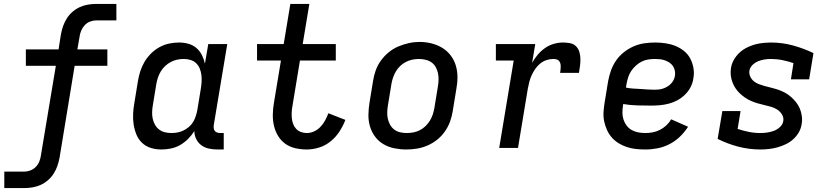

<svg xmlns="http://www.w3.org/2000/svg" viewBox="-20 -755 4240 980"><path d="M2 205V121H103Q119 121 135 115Q151 109 163 96.5Q175 84 181 68.5Q187 53 189 37L265 -419H112V-503H279L291 -580Q295 -601 302 -621.5Q309 -642 321 -661Q333 -680 350.5 -695Q368 -710 388 -719Q408 -728 429.5 -731.5Q451 -735 472 -735H574V-651H472Q456 -651 440 -645Q424 -639 412.5 -626.5Q401 -614 394.5 -598.5Q388 -583 386 -567L375 -503H528V-419H361L284 50Q280 71 273 91.5Q266 112 254 131Q242 150 224.5 165Q207 180 187 189Q167 198 145.5 201.5Q124 205 103 205Z M804 8Q775 8 749.5 0Q724 -8 705 -26Q686 -44 676 -69Q666 -94 662 -120.5Q658 -147 659.5 -175Q661 -203 666 -231L684 -341Q688 -366 696 -391Q704 -416 717.5 -439Q731 -462 750.5 -481.5Q770 -501 793.5 -514Q817 -527 842.5 -532.5Q868 -538 894 -538Q919 -538 942 -531.5Q965 -525 982.5 -510Q1000 -495 1010.5 -474Q1021 -453 1026 -430L1043 -530H1140L1071 -116Q1070 -108 1071 -100Q1072 -92 1076.5 -86.5Q1081 -81 1088.5 -78.5Q1096 -76 1104 -76H1122V8H1090Q1068 8 1046.5 3.5Q1025 -1 1008 -13.5Q991 -26 981.5 -45.5Q972 -65 972 -86Q958 -64 939.5 -45.5Q921 -27 899 -14.5Q877 -2 852.5 3Q828 8 804 8ZM855 -76Q871 -76 886.5 -79Q902 -82 916.5 -89Q931 -96 944 -107Q957 -118 965.5 -132Q974 -146 979 -161.5Q984 -177 987 -192L1005 -302Q1008 -320 1009 -337.5Q1010 -355 1008 -372Q1006 -389 999.5 -405Q993 -421 981 -432.5Q969 -444 952.5 -449Q936 -454 918 -454Q901 -454 884.5 -450.5Q868 -447 852.5 -439Q837 -431 823.5 -418.5Q810 -406 801 -391Q792 -376 786.5 -360Q781 -344 778 -327L760 -217Q757 -200 756.5 -182.5Q756 -165 759.5 -149Q763 -133 771 -118.5Q779 -104 792 -94Q805 -84 821.5 -80Q838 -76 855 -76Z M1546 8Q1516 8 1487.5 1.5Q1459 -5 1436.5 -21Q1414 -37 1399.5 -61Q1385 -85 1378.5 -112.5Q1372 -140 1372.5 -170Q1373 -200 1378 -229L1414 -446H1292V-530H1428L1462 -735H1559L1525 -530H1694V-446H1511L1473 -216Q1470 -200 1469 -184Q1468 -168 1469.5 -152.5Q1471 -137 1476 -123Q1481 -109 1491 -98Q1501 -87 1515.5 -81.5Q1530 -76 1546 -76Q1565 -76 1583.5 -84.5Q1602 -93 1616 -108Q1630 -123 1639.5 -140.5Q1649 -158 1656 -177L1743 -143Q1731 -112 1712.5 -83.5Q1694 -55 1667.5 -33.5Q1641 -12 1609 -2Q1577 8 1546 8Z M2054 8Q2023 8 1993 2Q1963 -4 1937.5 -19Q1912 -34 1894.5 -57.5Q1877 -81 1868.5 -109.5Q1860 -138 1860.5 -169Q1861 -200 1866 -231L1884 -341Q1888 -368 1897.5 -395Q1907 -422 1924 -445.5Q1941 -469 1964 -488Q1987 -507 2013.5 -518Q2040 -529 2067 -535Q2094 -541 2122 -541Q2153 -541 2182.5 -533.5Q2212 -526 2237 -511Q2262 -496 2280 -472.5Q2298 -449 2306.5 -420.5Q2315 -392 2315 -361Q2315 -330 2309 -299L2291 -189Q2287 -162 2277.5 -135.5Q2268 -109 2251.5 -85Q2235 -61 2212 -42.5Q2189 -24 2162.5 -12.5Q2136 -1 2108.5 3.5Q2081 8 2054 8ZM2055 -76Q2072 -76 2089 -79Q2106 -82 2122 -90Q2138 -98 2151 -110.5Q2164 -123 2173.5 -138Q2183 -153 2188.5 -169.5Q2194 -186 2197 -203L2215 -313Q2218 -330 2218.5 -347.5Q2219 -365 2215.5 -381.5Q2212 -398 2204 -412.5Q2196 -427 2182.5 -436.5Q2169 -446 2152 -450Q2135 -454 2118 -454Q2101 -454 2084.5 -450.5Q2068 -447 2052 -439Q2036 -431 2023 -418.5Q2010 -406 2001 -391Q1992 -376 1986.5 -360Q1981 -344 1978 -327L1960 -217Q1957 -200 1956.5 -182.5Q1956 -165 1959.5 -149Q1963 -133 1971 -118.5Q1979 -104 1992 -94Q2005 -84 2021.5 -80Q2038 -76 2055 -76Q2055 -76 2055 -76Q2055 -76 2055 -76Z M2528 0 2602 -446H2511V-530H2712L2696 -434Q2708 -456 2724.5 -475.5Q2741 -495 2761.5 -509.5Q2782 -524 2806 -531Q2830 -538 2854 -538Q2872 -538 2890 -534.5Q2908 -531 2920 -519Q2932 -507 2937 -490.5Q2942 -474 2942.5 -455.5Q2943 -437 2940.5 -419Q2938 -401 2935 -383H2839Q2840 -391 2841 -399Q2842 -407 2842 -415.5Q2842 -424 2840 -431.5Q2838 -439 2833 -444.5Q2828 -450 2820 -452Q2812 -454 2804 -454Q2786 -454 2768.5 -448Q2751 -442 2736.5 -430Q2722 -418 2711.5 -402.5Q2701 -387 2693.5 -370.5Q2686 -354 2681.5 -336.5Q2677 -319 2674 -302L2624 0Z M3274 8Q3250 8 3226 5.5Q3202 3 3179.5 -4.5Q3157 -12 3137.5 -24Q3118 -36 3103 -53Q3088 -70 3078.5 -91Q3069 -112 3064 -135Q3059 -158 3060.5 -182.5Q3062 -207 3066 -231L3084 -341Q3089 -368 3098.5 -395Q3108 -422 3124.5 -446Q3141 -470 3164.5 -488.5Q3188 -507 3214.5 -518.5Q3241 -530 3269 -534Q3297 -538 3324 -538Q3351 -538 3377.5 -534Q3404 -530 3427.5 -520.5Q3451 -511 3471 -495Q3491 -479 3503 -456.5Q3515 -434 3519.5 -407.5Q3524 -381 3519 -355Q3516 -332 3505 -310.5Q3494 -289 3476.5 -272Q3459 -255 3438 -243.5Q3417 -232 3394 -226Q3371 -220 3348.5 -218Q3326 -216 3303 -216Q3268 -216 3232 -217Q3196 -218 3161 -224L3160 -217Q3157 -199 3157 -180Q3157 -161 3162.5 -144.5Q3168 -128 3178.5 -114Q3189 -100 3204 -91.5Q3219 -83 3237 -79.5Q3255 -76 3274 -76Q3293 -76 3311.5 -79.5Q3330 -83 3348 -92Q3366 -101 3381 -115Q3396 -129 3406 -146L3492 -108Q3474 -80 3450 -57Q3426 -34 3396.5 -19Q3367 -4 3336 2Q3305 8 3274 8ZM3318 -297Q3329 -297 3340.5 -298Q3352 -299 3363 -302.5Q3374 -306 3384.5 -312Q3395 -318 3403.5 -326.5Q3412 -335 3417.5 -345.5Q3423 -356 3425 -368Q3427 -381 3424.5 -394Q3422 -407 3415 -417.5Q3408 -428 3397.5 -435Q3387 -442 3375 -446.5Q3363 -451 3350 -452.5Q3337 -454 3324 -454Q3307 -454 3289.5 -451.5Q3272 -449 3256 -441Q3240 -433 3226 -420.5Q3212 -408 3202 -393Q3192 -378 3186.5 -361Q3181 -344 3178 -327L3175 -308Q3193 -304 3210.5 -303Q3228 -302 3246 -301Q3264 -300 3282 -298.5Q3300 -297 3318 -297Z M3862 8Q3803 8 3748 -6.5Q3693 -21 3643 -46L3667 -188H3760L3745 -97Q3772 -88 3801 -82Q3830 -76 3861 -76Q3878 -76 3895.5 -78.5Q3913 -81 3929.5 -87Q3946 -93 3960.5 -106Q3975 -119 3978 -137Q3981 -155 3971.5 -170.5Q3962 -186 3947.5 -195.5Q3933 -205 3915.5 -210Q3898 -215 3880.5 -219Q3863 -223 3846 -228Q3829 -233 3813 -240Q3797 -247 3782.5 -257Q3768 -267 3755.5 -279Q3743 -291 3733.5 -305.5Q3724 -320 3718 -336.5Q3712 -353 3710 -371Q3708 -389 3711 -408Q3716 -440 3737.5 -467.5Q3759 -495 3789 -510.5Q3819 -526 3850.5 -532Q3882 -538 3914 -538Q3973 -538 4027.5 -523Q4082 -508 4132 -484L4110 -350H4017L4030 -433Q4003 -442 3974 -448Q3945 -454 3915 -454Q3899 -454 3882.5 -451.5Q3866 -449 3850 -442.5Q3834 -436 3821 -423.5Q3808 -411 3805 -394Q3803 -378 3809.5 -364Q3816 -350 3827.5 -340.5Q3839 -331 3853.5 -325.5Q3868 -320 3882.5 -316Q3897 -312 3912 -308.5Q3927 -305 3941.5 -300.5Q3956 -296 3970 -290Q3984 -284 3996.5 -276Q4009 -268 4020 -258Q4031 -248 4040.5 -236.5Q4050 -225 4057 -212Q4064 -199 4068 -184.5Q4072 -170 4073.5 -154.5Q4075 -139 4072 -123Q4069 -100 4057.5 -80Q4046 -60 4029 -44.5Q4012 -29 3991 -19Q3970 -9 3948.5 -3Q3927 3 3905 5.5Q3883 8 3862 8Z"/></svg>

Font: Iosevka Curly Slab MdEx
Style: Italic
Weight: 500
Width: 7
Italic angle: -9°
Monospace: yes
Designer: Belleve Invis
Foundry: Belleve Invis
Version: Version 11.0.0; ttfautohint (v1.8.3)